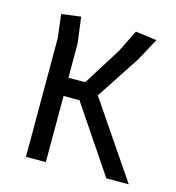

<svg xmlns="http://www.w3.org/2000/svg" viewBox="-83 -581 600 653"><g transform="rotate(15 217.0 -254.5)"><path d="M66 -418 56 -500 124 -509 136 -418V-297H195L279 -431L317 -508L392 -498L349 -419L248 -265L428 0H349L192 -233H136V0H66Z"/></g></svg>

Font: Strong
Style: Regular
Weight: 400
Designer: Roman Shchyukin (Gaslight Type Foundry)
Foundry: Cyreal (www.cyreal.org)
Version: Version 1.001